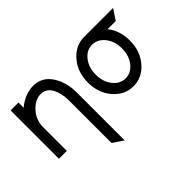

<svg xmlns="http://www.w3.org/2000/svg" viewBox="-118 -750 1261 1261"><g transform="rotate(-45 512.5 -119.5)"><path d="M439.5 219.7 366.2 170.9V-224.6Q366.2 -291.5 340.6 -338.6Q314.9 -385.7 264.2 -385.7Q213.9 -385.7 169.2 -338.6Q124.5 -291.5 122.1 -224.6V0H48.8V-449.2H122.1V-401.4Q192.9 -459 267.1 -459Q348.1 -459 393.8 -390.4Q439.5 -321.8 439.5 -224.6Z M732.4 -63.5Q783.2 -63.5 818.8 -108.2Q854.5 -152.8 854.5 -219.7Q854.5 -286.6 818.8 -331.3Q783.2 -376 732.4 -376Q681.6 -376 646 -331.3Q610.4 -286.6 610.4 -219.7Q610.4 -152.8 646 -108.2Q681.6 -63.5 732.4 -63.5ZM732.4 9.8Q651.4 9.8 594.2 -56.4Q537.1 -122.6 537.1 -219.7Q537.1 -316.9 594.2 -383.1Q651.4 -449.2 732.4 -449.2H1001L952.1 -376H876.5Q927.7 -311.5 927.7 -219.7Q927.7 -122.6 870.6 -56.4Q813.5 9.8 732.4 9.8Z"/></g></svg>

Font: Catrinity
Style: Regular
Weight: 400
Designer: Alexander Lange
Foundry: High-Logic / Made with FontCreator
Version: Version 2.090;May 20, 2024;FontCreator 15.0.0.2974 64-bit